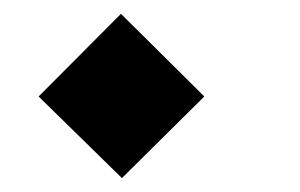

<svg xmlns="http://www.w3.org/2000/svg" viewBox="-20 -439 436 279"><path d="M276.9 -298.8 157.2 -180.2 36.1 -298.8 155.8 -418.9Z"/></svg>

Font: DimaExpo
Style: Bold
Weight: 700
Width: 6
Designer: R.Balvardi
Foundry: Dima Software Group
Version: Version 1.00;June 11, 2019;FontCreator 11.5.0.2427 64-bit